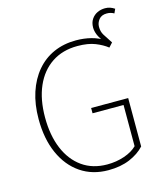

<svg xmlns="http://www.w3.org/2000/svg" viewBox="-118 -880 837 981"><g transform="rotate(-15 300.0 -390.0)"><path d="M334 12Q250 12 187.5 -30.5Q125 -73 90.5 -150.5Q56 -228 56 -332Q56 -410 76.5 -472.5Q97 -535 135 -580Q173 -625 226 -648.5Q279 -672 344 -672Q386 -672 423.5 -662.5Q461 -653 498 -630L490 -618Q462 -654 454 -674Q446 -694 446 -712Q446 -738 458 -756Q470 -774 489 -783Q508 -792 530 -792Q544 -792 556 -788Q568 -784 580 -776L570 -754Q561 -759 552 -761.5Q543 -764 532 -764Q504 -764 490 -746.5Q476 -729 476 -708Q476 -683 487 -665Q498 -647 520 -614L500 -592Q475 -612 437.5 -627Q400 -642 344 -642Q265 -642 208 -604Q151 -566 120.5 -496.5Q90 -427 90 -332Q90 -237 119.5 -166.5Q149 -96 204 -57Q259 -18 336 -18Q384 -18 426.5 -32.5Q469 -47 494 -72V-290H330V-318H526V-62Q496 -29 447.5 -8.5Q399 12 334 12Z"/></g></svg>

Font: Source Sans 3
Style: Regular
Weight: 200
Designer: Paul D. Hunt
Foundry: Adobe
Version: Version 3.046;hotconv 1.0.118;makeotfexe 2.5.65603